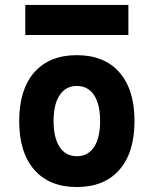

<svg xmlns="http://www.w3.org/2000/svg" viewBox="-20 -752 626 782"><path d="M293 9.8Q181.2 9.8 119.6 -60.5Q58.1 -130.9 58.1 -258.8Q58.1 -387.2 119.6 -457.3Q181.2 -527.3 293 -527.3Q404.8 -527.3 466.3 -457.3Q527.8 -387.2 527.8 -258.8Q527.8 -130.9 466.3 -60.5Q404.8 9.8 293 9.8ZM293.2 -115.7Q338.4 -115.7 363 -153.1Q387.7 -190.5 387.7 -258.9Q387.7 -327.6 363 -364.7Q338.4 -401.9 293 -401.9Q248 -401.9 223.1 -364.7Q198.2 -327.5 198.2 -258.8Q198.2 -190.4 223.1 -153.1Q248 -115.7 293.2 -115.7ZM83 -609.4V-731.9H502.9V-609.4Z"/></svg>

Font: Cascadia Mono
Style: Regular
Weight: 400
Monospace: yes
Designer: Aaron Bell
Foundry: Saja Typeworks
Version: Version 2102.003